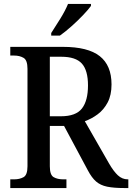

<svg xmlns="http://www.w3.org/2000/svg" viewBox="-20 -951 669 971"><path d="M32 0V-44H52Q79 -44 99 -55Q119 -66 119 -110V-603Q119 -647 99 -658.5Q79 -670 52 -670H32V-714H298Q425 -714 484.5 -667Q544 -620 544 -524Q544 -470 524.5 -433Q505 -396 474 -373Q443 -350 409 -338L531 -125Q554 -85 576 -64.5Q598 -44 626 -44H629V0H610Q555 0 521.5 -7Q488 -14 466 -33Q444 -52 424 -90L304 -314H232V-110Q232 -66 251.5 -55Q271 -44 299 -44H316V0ZM288 -363Q364 -363 394.5 -402.5Q425 -442 425 -519Q425 -595 394 -629.5Q363 -664 290 -664H232V-363ZM239 -784Q260 -816 285 -856.5Q310 -897 324 -931H440V-921Q428 -904 401 -875.5Q374 -847 342 -818.5Q310 -790 283 -771H239Z"/></svg>

Font: Noto Serif Thai SemiCondensed Medium
Style: Regular
Weight: 500
Width: 4
Designer: Monotype Design Team
Foundry: Monotype Imaging Inc.
Version: Version 2.002; ttfautohint (v1.8.4.7-5d5b)